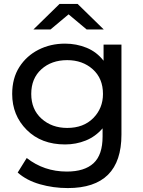

<svg xmlns="http://www.w3.org/2000/svg" viewBox="-20 -757 730 977"><path d="M325 200Q251 200 183 180.5Q115 161 70 121L116 47Q204 116 320 116Q410 116 456 73.5Q502 31 502 -62V-104Q466 -62 416.5 -42Q367 -22 311 -22Q190 -22 116 -96Q42 -170 42 -279Q42 -359 78.5 -416Q115 -473 176 -504Q237 -535 311 -535Q369 -535 420.5 -514Q472 -493 507 -448V-530H598V-72Q598 200 325 200ZM322 -106Q405 -106 454.5 -156Q504 -206 504 -279Q504 -358 452 -404.5Q400 -451 322 -451Q242 -451 190.5 -404.5Q139 -358 139 -279Q139 -200 191.5 -153Q244 -106 322 -106ZM508 -607H421L329 -684L237 -607H150L283 -737H375Z"/></svg>

Font: Argentum Novus
Style: Regular
Weight: 400
Designer: Julieta Ulanovsky
Foundry: Julieta Ulanovsky
Version: Version 7.20;July 27, 2021;FontCreator 13.0.0.2683 64-bit